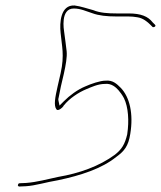

<svg xmlns="http://www.w3.org/2000/svg" viewBox="-20 -696 587 700"><path d="M45 -20C45 -19 48 -16 49 -16H50L74 -17C109 -19 149 -32 192 -39C273 -56 351 -81 404 -124C433 -145 448 -163 455 -208C467 -281 453 -342 420 -376C405 -391 391 -404 366 -402H365C345 -402 311 -390 291 -381C262 -369 234 -348 213 -327L197 -311L193 -330C192 -334 193 -337 194 -341C196 -352 199 -366 202 -381L213 -428C220 -460 225 -488 223 -509C221 -531 217 -553 214 -579C213 -586 199 -665 249 -665C274 -665 294 -655 316 -648C340 -639 370 -636 403 -636H447C460 -636 469 -635 481 -633C502 -630 519 -615 528 -606L537 -597H540C542 -597 546 -599 547 -602C547 -602 546 -605 545 -606L536 -615C520 -636 494 -647 449 -647H405C374 -647 344 -649 320 -659C297 -665 275 -673 252 -676C200 -679 197 -612 201 -576C205 -529 216 -496 201 -429L190 -381C181 -341 175 -311 186 -297C191 -290 207 -302 212 -310V-312H213C233 -337 266 -359 295 -371C312 -378 337 -390 362 -390C387 -393 403 -377 412 -367C418 -360 425 -351 432 -338C448 -305 451 -255 444 -208V-207C435 -169 424 -152 399 -132C342 -90 269 -64 192 -51C154 -43 115 -32 75 -29L52 -28C47 -27 47 -27 45 -20ZM193 -341H194ZM192 -51H193ZM191 -39H192ZM544 -603Z"/></svg>

Font: Stray Cat
Style: HlObl
Weight: 100
Version: Version 1.0